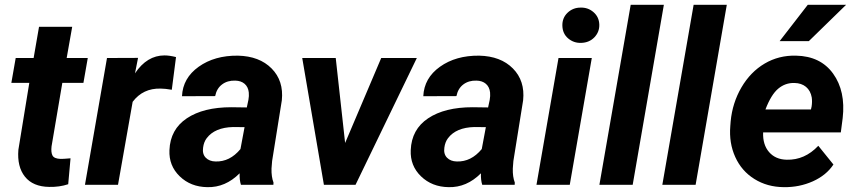

<svg xmlns="http://www.w3.org/2000/svg" viewBox="-20 -770 3563 800"><path d="M280.8 -658.2 257.8 -528.3H345.7L327.6 -424.8H239.7L194.8 -160.2Q191.9 -135.3 198.7 -122.1Q205.6 -108.9 231.9 -107.9Q239.7 -107.4 273.9 -110.4L264.2 -2.4Q227.5 9.8 185.1 8.8Q117.2 7.8 84 -33.7Q50.8 -75.2 56.6 -146L102.1 -424.8H27.3L45.4 -528.3H120.1L142.6 -658.2Z M695.8 -396Q667.5 -400.9 649.4 -400.9Q575.7 -402.8 532.7 -345.7L471.7 0H334L425.8 -528.3L555.2 -528.8L542.5 -464.4Q592.3 -539.1 665.5 -539.1Q686 -539.1 713.4 -532.2Z M983.9 0Q977.5 -20 978.5 -47.9Q918.9 11.7 843.8 9.8Q774.4 8.8 728.8 -35.4Q683.1 -79.6 686 -144.5Q689.5 -231 758.5 -277.1Q827.6 -323.2 943.8 -323.2L1008.3 -322.3L1015.1 -354Q1018.1 -370.1 1016.6 -384.8Q1014.2 -407.7 999.3 -420.7Q984.4 -433.6 960 -434.1Q927.7 -435.1 905.3 -418.2Q882.8 -401.4 876.5 -369.6L738.3 -369.1Q741.7 -444.8 807.9 -491.9Q874 -539.1 971.2 -538.1Q1061 -536.1 1111.8 -484.6Q1162.6 -433.1 1154.3 -352.1L1113.8 -99.1L1111.3 -67.9Q1110.4 -33.2 1119.6 -9.3L1119.1 0ZM877.9 -97.2Q937.5 -95.2 981.9 -148.9L999 -240.2L951.2 -240.7Q875 -238.8 841.3 -194.3Q829.1 -178.2 826.2 -154.8Q822.3 -128.4 837.2 -113Q852.1 -97.7 877.9 -97.2Z M1418 -174.3 1568.4 -528.3H1716.8L1461.4 0H1329.6L1239.3 -528.3H1378.9Z M1989.3 0Q1982.9 -20 1983.9 -47.9Q1924.3 11.7 1849.1 9.8Q1779.8 8.8 1734.1 -35.4Q1688.5 -79.6 1691.4 -144.5Q1694.8 -231 1763.9 -277.1Q1833 -323.2 1949.2 -323.2L2013.7 -322.3L2020.5 -354Q2023.4 -370.1 2022 -384.8Q2019.5 -407.7 2004.6 -420.7Q1989.7 -433.6 1965.3 -434.1Q1933.1 -435.1 1910.6 -418.2Q1888.2 -401.4 1881.8 -369.6L1743.7 -369.1Q1747.1 -444.8 1813.2 -491.9Q1879.4 -539.1 1976.6 -538.1Q2066.4 -536.1 2117.2 -484.6Q2168 -433.1 2159.7 -352.1L2119.1 -99.1L2116.7 -67.9Q2115.7 -33.2 2125 -9.3L2124.5 0ZM1883.3 -97.2Q1942.9 -95.2 1987.3 -148.9L2004.4 -240.2L1956.5 -240.7Q1880.4 -238.8 1846.7 -194.3Q1834.5 -178.2 1831.5 -154.8Q1827.6 -128.4 1842.5 -113Q1857.4 -97.7 1883.3 -97.2Z M2354 0H2215.3L2307.1 -528.3H2445.8ZM2323.2 -662.6Q2322.3 -695.3 2344.7 -716.8Q2367.2 -738.3 2398.9 -738.3Q2430.2 -739.3 2453.1 -719.2Q2476.1 -699.2 2477.1 -667.5Q2478 -637.2 2456.8 -614.7Q2435.5 -592.3 2401.4 -591.3Q2370.6 -590.3 2347.4 -609.9Q2324.2 -629.4 2323.2 -662.6Z M2616.2 0H2477.5L2607.9 -750H2746.1Z M2878.4 0H2739.7L2870.1 -750H3008.3Z M3246.1 9.8Q3176.8 9.3 3123.3 -24.2Q3069.8 -57.6 3043.5 -116Q3017.1 -174.3 3022.9 -244.6L3024.4 -264.2Q3031.7 -341.3 3069.3 -405.8Q3106.9 -470.2 3166 -505.1Q3225.1 -540 3296.9 -538.1Q3398.9 -536.1 3451.4 -463.1Q3503.9 -390.1 3491.2 -278.3L3483.4 -218.3H3159.7Q3157.7 -167 3184.6 -136.2Q3211.4 -105.5 3257.8 -104.5Q3333 -102.5 3389.6 -162.6L3452.6 -84.5Q3422.9 -39.6 3366.7 -14.4Q3310.5 10.7 3246.1 9.8ZM3290 -424.3Q3252 -425.3 3222.4 -400.4Q3192.9 -375.5 3169.4 -314H3358.9L3361.8 -326.7Q3364.7 -346.2 3362.3 -363.8Q3357.4 -392.1 3338.4 -408Q3319.3 -423.8 3290 -424.3ZM3345.7 -750H3505.4L3350.1 -598.6H3228.5Z"/></svg>

Font: RobotoInd
Style: Bold Italic
Weight: 700
Italic angle: -12°
Designer: Google
Version: Version 2.001150; 2014